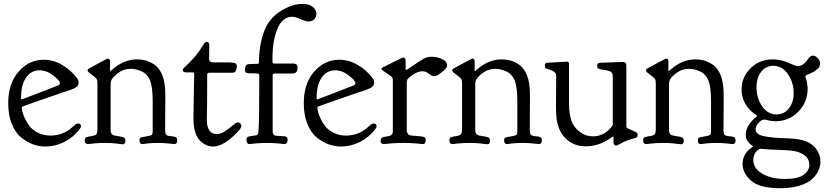

<svg xmlns="http://www.w3.org/2000/svg" viewBox="-20 -740 4276 994"><path d="M22.5 -206.1Q22.5 -307.6 76.2 -369.1Q129.9 -430.7 207 -430.7Q256.8 -430.7 302.7 -403.3Q348.6 -376 378.9 -335Q386.7 -325.2 386.7 -313.5V-311.5Q386.7 -302.7 381.8 -295.9Q377 -289.1 366.2 -283.7Q355.5 -278.3 347.7 -275.4Q339.8 -272.5 324.7 -267.6Q309.6 -262.7 305.7 -261.7Q101.6 -191.4 96.7 -188.5Q92.8 -186.5 92.8 -182.6Q92.8 -176.8 95.7 -163.1Q98.6 -149.4 108.9 -127Q119.1 -104.5 134.3 -85.4Q149.4 -66.4 177.7 -52.2Q206.1 -38.1 241.2 -38.1Q309.6 -38.1 360.4 -86.9Q374 -100.6 382.8 -100.6Q399.4 -100.6 399.4 -85.9Q399.4 -80.1 391.6 -70.3Q360.4 -29.3 313.5 -5.4Q266.6 18.6 214.8 18.6Q181.6 18.6 149.9 6.8Q118.2 -4.9 88.4 -29.3Q58.6 -53.7 40.5 -99.6Q22.5 -145.5 22.5 -206.1ZM290 -309.6Q290 -322.3 255.9 -349.1Q221.7 -376 184.6 -376Q140.6 -376 114.7 -337.9Q88.9 -299.8 88.9 -233.4Q88.9 -225.6 93.8 -225.6Q95.7 -225.6 187 -261.2Q278.3 -296.9 281.2 -297.9Q290 -302.7 290 -309.6Z M548.8 -377Q548.8 -373 551.8 -373H552.7Q553.7 -373 560.1 -378.9Q566.4 -384.8 578.1 -393.6Q589.8 -402.3 605.5 -411.1Q621.1 -419.9 643.6 -426.3Q666 -432.6 690.4 -432.6H692.4Q712.9 -432.6 732.9 -427.2Q752.9 -421.9 775.9 -407.7Q798.8 -393.6 814.5 -363.3Q830.1 -333 834 -289.1Q835.9 -272.5 835.9 -238.3Q835.9 -234.4 835.9 -219.2Q835.9 -204.1 835.4 -165Q835 -126 835 -65.4V-63.5Q835 -58.6 835.9 -54.2Q836.9 -49.8 837.4 -47.4Q837.9 -44.9 840.8 -42.5Q843.8 -40 845.2 -39.1Q846.7 -38.1 852.1 -36.6Q857.4 -35.2 859.9 -35.2Q862.3 -35.2 870.6 -34.2Q878.9 -33.2 882.8 -32.2Q897.5 -30.3 897.5 -13.7Q897.5 5.9 881.8 5.9Q878.9 5.9 868.2 4.4Q857.4 2.9 838.4 1.5Q819.3 0 797.9 0Q785.2 0 772.5 0.5Q759.8 1 750.5 2Q741.2 2.9 733.4 3.9Q725.6 4.9 720.7 5.9H715.8Q702.1 5.9 702.1 -13.7Q702.1 -24.4 708 -27.3Q713.9 -30.3 739.3 -34.2Q748 -36.1 753.9 -37.1Q763.7 -39.1 767.1 -43.5Q770.5 -47.9 770.5 -60.5V-215.8Q770.5 -289.1 756.8 -324.2Q742.2 -357.4 712.9 -370.6Q683.6 -383.8 657.2 -383.8Q619.1 -383.8 588.9 -360.4Q558.6 -336.9 554.7 -319.3Q552.7 -311.5 552.7 -305.7V-69.3V-66.4Q552.7 -41 575.2 -38.1Q619.1 -31.2 623 -27.3Q628.9 -22.5 628.9 -10.7Q628.9 6.8 616.2 6.8Q615.2 6.8 609.9 6.3Q604.5 5.9 595.7 4.9Q586.9 3.9 576.2 2.4Q565.4 1 551.3 0.5Q537.1 0 523.4 0Q509.8 0 496.1 0.5Q482.4 1 472.2 2Q461.9 2.9 454.1 3.9Q446.3 4.9 441.4 5.4Q436.5 5.9 435.5 5.9Q418.9 5.9 418.9 -11.7Q418.9 -25.4 425.3 -28.8Q431.6 -32.2 458 -36.1Q475.6 -39.1 480 -46.9Q484.4 -54.7 484.4 -70.3V-308.6Q484.4 -326.2 479.5 -332.5Q474.6 -338.9 439.5 -365.2Q433.6 -371.1 433.6 -375V-376Q433.6 -380.9 440.4 -385.3Q447.3 -389.6 482.4 -408.2Q509.8 -422.9 528.3 -432.6Q534.2 -436.5 538.1 -436.5Q549.8 -436.5 549.8 -421.9V-382.8Q549.8 -381.8 548.8 -378.9Z M946.3 -365.2Q925.8 -365.2 925.8 -377.9Q925.8 -383.8 939.9 -396Q954.1 -408.2 980.5 -437Q1006.8 -465.8 1030.3 -504.9Q1041 -523.4 1049.8 -523.4Q1063.5 -523.4 1063.5 -506.8Q1063.5 -500 1063 -471.7Q1062.5 -443.4 1062.5 -436.5Q1062.5 -417 1082 -417H1171.9Q1173.8 -417 1176.8 -416.5Q1179.7 -416 1180.7 -416Q1206.1 -416 1206.1 -397.5Q1206.1 -378.9 1197.3 -368.2Q1192.4 -363.3 1179.7 -363.3H1062.5Q1052.7 -363.3 1052.7 -353.5Q1052.7 -272.5 1052.2 -218.8Q1051.8 -165 1051.3 -146.5Q1050.8 -127.9 1050.8 -120.1Q1050.8 -45.9 1102.5 -45.9Q1123 -45.9 1145.5 -61Q1168 -76.2 1185.1 -91.3Q1202.1 -106.4 1210.9 -106.4Q1218.8 -106.4 1224.1 -100.6Q1229.5 -94.7 1229.5 -87.9Q1229.5 -82 1222.7 -71.3Q1143.6 18.6 1083 18.6Q1046.9 18.6 1017.1 -10.3Q987.3 -39.1 982.4 -102.5Q981.4 -113.3 981.4 -134.8Q981.4 -159.2 983.4 -253.4Q985.4 -347.7 985.4 -356.4Q985.4 -365.2 978.5 -365.2Z M1271.5 5.9Q1255.9 5.9 1255.9 -18.6Q1255.9 -28.3 1262.2 -31.2Q1268.6 -34.2 1290 -37.1Q1298.8 -38.1 1303.7 -39.1Q1306.6 -39.1 1309.1 -40Q1311.5 -41 1313 -43Q1314.5 -44.9 1315.4 -45.9Q1316.4 -46.9 1316.9 -49.8Q1317.4 -52.7 1317.4 -53.7Q1317.4 -54.7 1317.9 -58.6Q1318.4 -62.5 1318.4 -63.5Q1322.3 -114.3 1322.3 -349.6Q1322.3 -356.4 1316.4 -358.4Q1310.5 -360.4 1288.1 -360.4Q1276.4 -360.4 1269.5 -360.4Q1248 -360.4 1248 -377.9Q1248 -408.2 1269.5 -408.2Q1282.2 -409.2 1298.8 -409.2Q1314.5 -409.2 1317.4 -410.2Q1320.3 -411.1 1320.3 -418V-418.9Q1323.2 -541 1363.3 -611.3Q1391.6 -660.2 1444.8 -689.9Q1498 -719.7 1545.9 -719.7Q1582 -719.7 1600.1 -703.6Q1618.2 -687.5 1618.2 -668Q1618.2 -652.3 1606.9 -640.6Q1595.7 -628.9 1576.2 -628.9Q1562.5 -628.9 1535.6 -641.1Q1508.8 -653.3 1493.2 -653.3Q1442.4 -653.3 1416.5 -591.8Q1390.6 -530.3 1390.6 -435.5V-426.8Q1390.6 -417 1392.1 -414.1Q1393.6 -411.1 1400.4 -411.1H1498Q1520.5 -411.1 1520.5 -390.6V-389.6Q1520.5 -359.4 1494.1 -359.4H1400.4Q1391.6 -359.4 1391.6 -350.6V-64.5V-60.5Q1391.6 -38.1 1411.1 -37.1Q1418.9 -36.1 1428.7 -35.6Q1438.5 -35.2 1442.9 -35.2Q1447.3 -35.2 1452.6 -34.7Q1458 -34.2 1460.4 -32.7Q1462.9 -31.2 1465.3 -29.3Q1467.8 -27.3 1468.3 -23.9Q1468.8 -20.5 1468.8 -15.6Q1468.8 5.9 1452.1 5.9Q1451.2 5.9 1446.3 5.4Q1441.4 4.9 1433.1 3.9Q1424.8 2.9 1414.1 2Q1403.3 1 1389.6 0.5Q1376 0 1362.3 0Q1348.6 0 1334.5 0.5Q1320.3 1 1310.1 2Q1299.8 2.9 1291 3.9Q1282.2 4.9 1277.3 5.4Q1272.5 5.9 1271.5 5.9Z M1552.7 -206.1Q1552.7 -307.6 1606.4 -369.1Q1660.2 -430.7 1737.3 -430.7Q1787.1 -430.7 1833 -403.3Q1878.9 -376 1909.2 -335Q1917 -325.2 1917 -313.5V-311.5Q1917 -302.7 1912.1 -295.9Q1907.2 -289.1 1896.5 -283.7Q1885.7 -278.3 1877.9 -275.4Q1870.1 -272.5 1855 -267.6Q1839.8 -262.7 1835.9 -261.7Q1631.8 -191.4 1627 -188.5Q1623 -186.5 1623 -182.6Q1623 -176.8 1626 -163.1Q1628.9 -149.4 1639.2 -127Q1649.4 -104.5 1664.6 -85.4Q1679.7 -66.4 1708 -52.2Q1736.3 -38.1 1771.5 -38.1Q1839.8 -38.1 1890.6 -86.9Q1904.3 -100.6 1913.1 -100.6Q1929.7 -100.6 1929.7 -85.9Q1929.7 -80.1 1921.9 -70.3Q1890.6 -29.3 1843.8 -5.4Q1796.9 18.6 1745.1 18.6Q1711.9 18.6 1680.2 6.8Q1648.4 -4.9 1618.7 -29.3Q1588.9 -53.7 1570.8 -99.6Q1552.7 -145.5 1552.7 -206.1ZM1820.3 -309.6Q1820.3 -322.3 1786.1 -349.1Q1752 -376 1714.8 -376Q1670.9 -376 1645 -337.9Q1619.1 -299.8 1619.1 -233.4Q1619.1 -225.6 1624 -225.6Q1626 -225.6 1717.3 -261.2Q1808.6 -296.9 1811.5 -297.9Q1820.3 -302.7 1820.3 -309.6Z M2083 -377Q2084 -377 2104.5 -391.1Q2125 -405.3 2150.4 -421.9Q2175.8 -438.5 2187.5 -442.4Q2199.2 -446.3 2216.8 -446.3Q2244.1 -446.3 2269.5 -434.1Q2294.9 -421.9 2294.9 -402.3V-401.4Q2294.9 -395.5 2291 -389.6Q2287.1 -383.8 2284.2 -380.9Q2281.2 -377.9 2274.4 -372.1L2267.6 -366.2Q2266.6 -366.2 2257.3 -358.9Q2248 -351.6 2241.2 -348.6Q2234.4 -345.7 2226.6 -345.7Q2214.8 -345.7 2199.7 -358.4Q2184.6 -371.1 2167 -371.1Q2145.5 -371.1 2121.1 -355.5Q2096.7 -339.8 2089.8 -330.1Q2085.9 -324.2 2085.9 -311.5V-72.3V-68.4Q2085.9 -40 2110.4 -38.1Q2120.1 -37.1 2136.7 -36.1Q2167 -34.2 2175.3 -30.8Q2183.6 -27.3 2183.6 -13.7Q2183.6 5.9 2169.9 5.9Q2168.9 5.9 2163.6 5.4Q2158.2 4.9 2148.4 3.9Q2138.7 2.9 2127 2Q2115.2 1 2099.1 0.5Q2083 0 2068.4 0Q2052.7 0 2037.1 0.5Q2021.5 1 2009.3 2Q1997.1 2.9 1987.8 3.9Q1978.5 4.9 1973.1 5.4Q1967.8 5.9 1966.8 5.9Q1950.2 5.9 1950.2 -10.7Q1950.2 -19.5 1954.1 -23.9Q1958 -28.3 1961.9 -29.8Q1965.8 -31.2 1977.1 -32.7Q1988.3 -34.2 1995.1 -36.1Q2013.7 -40 2013.7 -59.6V-325.2Q2013.7 -331.1 2012.7 -334.5Q2011.7 -337.9 2007.3 -342.3Q2002.9 -346.7 1998.5 -349.6Q1994.1 -352.5 1981.4 -361.3Q1968.8 -370.1 1958 -377.9Q1955.1 -380.9 1954.1 -384.8Q1954.1 -388.7 1994.1 -407.2Q2030.3 -424.8 2059.6 -439.5Q2060.5 -439.5 2062.5 -440.4Q2066.4 -442.4 2068.4 -442.4Q2080.1 -442.4 2080.1 -421.9V-381.8Q2080.1 -377 2083 -377Z M2436.5 -377Q2436.5 -373 2439.5 -373H2440.4Q2441.4 -373 2447.8 -378.9Q2454.1 -384.8 2465.8 -393.6Q2477.5 -402.3 2493.2 -411.1Q2508.8 -419.9 2531.2 -426.3Q2553.7 -432.6 2578.1 -432.6H2580.1Q2600.6 -432.6 2620.6 -427.2Q2640.6 -421.9 2663.6 -407.7Q2686.5 -393.6 2702.1 -363.3Q2717.8 -333 2721.7 -289.1Q2723.6 -272.5 2723.6 -238.3Q2723.6 -234.4 2723.6 -219.2Q2723.6 -204.1 2723.1 -165Q2722.7 -126 2722.7 -65.4V-63.5Q2722.7 -58.6 2723.6 -54.2Q2724.6 -49.8 2725.1 -47.4Q2725.6 -44.9 2728.5 -42.5Q2731.4 -40 2732.9 -39.1Q2734.4 -38.1 2739.7 -36.6Q2745.1 -35.2 2747.6 -35.2Q2750 -35.2 2758.3 -34.2Q2766.6 -33.2 2770.5 -32.2Q2785.2 -30.3 2785.2 -13.7Q2785.2 5.9 2769.5 5.9Q2766.6 5.9 2755.9 4.4Q2745.1 2.9 2726.1 1.5Q2707 0 2685.5 0Q2672.9 0 2660.2 0.5Q2647.5 1 2638.2 2Q2628.9 2.9 2621.1 3.9Q2613.3 4.9 2608.4 5.9H2603.5Q2589.8 5.9 2589.8 -13.7Q2589.8 -24.4 2595.7 -27.3Q2601.6 -30.3 2627 -34.2Q2635.7 -36.1 2641.6 -37.1Q2651.4 -39.1 2654.8 -43.5Q2658.2 -47.9 2658.2 -60.5V-215.8Q2658.2 -289.1 2644.5 -324.2Q2629.9 -357.4 2600.6 -370.6Q2571.3 -383.8 2544.9 -383.8Q2506.8 -383.8 2476.6 -360.4Q2446.3 -336.9 2442.4 -319.3Q2440.4 -311.5 2440.4 -305.7V-69.3V-66.4Q2440.4 -41 2462.9 -38.1Q2506.8 -31.2 2510.7 -27.3Q2516.6 -22.5 2516.6 -10.7Q2516.6 6.8 2503.9 6.8Q2502.9 6.8 2497.6 6.3Q2492.2 5.9 2483.4 4.9Q2474.6 3.9 2463.9 2.4Q2453.1 1 2439 0.5Q2424.8 0 2411.1 0Q2397.5 0 2383.8 0.5Q2370.1 1 2359.9 2Q2349.6 2.9 2341.8 3.9Q2334 4.9 2329.1 5.4Q2324.2 5.9 2323.2 5.9Q2306.6 5.9 2306.6 -11.7Q2306.6 -25.4 2313 -28.8Q2319.3 -32.2 2345.7 -36.1Q2363.3 -39.1 2367.7 -46.9Q2372.1 -54.7 2372.1 -70.3V-308.6Q2372.1 -326.2 2367.2 -332.5Q2362.3 -338.9 2327.1 -365.2Q2321.3 -371.1 2321.3 -375V-376Q2321.3 -380.9 2328.1 -385.3Q2335 -389.6 2370.1 -408.2Q2397.5 -422.9 2416 -432.6Q2421.9 -436.5 2425.8 -436.5Q2437.5 -436.5 2437.5 -421.9V-382.8Q2437.5 -381.8 2436.5 -378.9Z M3153.3 -33.2Q3152.3 -33.2 3145 -27.8Q3137.7 -22.5 3125.5 -15.1Q3113.3 -7.8 3097.7 -0.5Q3082 6.8 3059.6 12.2Q3037.1 17.6 3013.7 17.6Q2952.1 17.6 2911.1 -20.5Q2870.1 -58.6 2861.3 -127Q2858.4 -156.2 2858.4 -188.5Q2858.4 -207 2858.9 -274.9Q2859.4 -342.8 2859.4 -348.6Q2859.4 -367.2 2832 -377Q2827.1 -378.9 2816.9 -381.8Q2806.6 -384.8 2803.7 -387.7Q2800.8 -390.6 2800.8 -398.4V-401.4Q2800.8 -414.1 2811.5 -415Q2911.1 -420.9 2916 -420.9Q2925.8 -420.9 2925.8 -409.2V-204.1Q2925.8 -138.7 2944.3 -100.6Q2958 -74.2 2985.8 -54.2Q3013.7 -34.2 3049.8 -34.2Q3098.6 -34.2 3134.8 -70.3Q3136.7 -73.2 3140.1 -76.7Q3143.6 -80.1 3144.5 -81.5Q3145.5 -83 3147.5 -85Q3149.4 -86.9 3149.9 -88.4Q3150.4 -89.8 3151.4 -91.8Q3152.3 -93.8 3152.3 -95.2Q3152.3 -96.7 3152.3 -99.6V-345.7Q3152.3 -367.2 3132.8 -373Q3127.9 -375 3085.9 -381.8Q3071.3 -384.8 3071.3 -398.4Q3071.3 -413.1 3085 -415Q3117.2 -416 3143.1 -417Q3168.9 -418 3179.2 -418.5Q3189.5 -418.9 3196.8 -418.9Q3204.1 -418.9 3208 -418.9Q3222.7 -418.9 3222.7 -399.4V-85.9Q3222.7 -83 3223.1 -81.5Q3223.6 -80.1 3225.1 -78.6Q3226.6 -77.1 3228.5 -76.2Q3230.5 -75.2 3234.4 -73.2Q3238.3 -71.3 3243.2 -69.3Q3248 -67.4 3255.9 -63.5Q3263.7 -59.6 3272.5 -55.7Q3281.2 -51.8 3281.2 -43.9Q3281.2 -33.2 3276.9 -29.3Q3272.5 -25.4 3263.7 -23.9Q3254.9 -22.5 3231.4 -14.2Q3208 -5.9 3180.7 9.8Q3174.8 13.7 3169.9 13.7Q3156.2 13.7 3156.2 -5.9V-29.3Q3156.2 -33.2 3153.3 -33.2Z M3439.5 -377Q3439.5 -373 3442.4 -373H3443.4Q3444.3 -373 3450.7 -378.9Q3457 -384.8 3468.8 -393.6Q3480.5 -402.3 3496.1 -411.1Q3511.7 -419.9 3534.2 -426.3Q3556.6 -432.6 3581.1 -432.6H3583Q3603.5 -432.6 3623.5 -427.2Q3643.6 -421.9 3666.5 -407.7Q3689.5 -393.6 3705.1 -363.3Q3720.7 -333 3724.6 -289.1Q3726.6 -272.5 3726.6 -238.3Q3726.6 -234.4 3726.6 -219.2Q3726.6 -204.1 3726.1 -165Q3725.6 -126 3725.6 -65.4V-63.5Q3725.6 -58.6 3726.6 -54.2Q3727.5 -49.8 3728 -47.4Q3728.5 -44.9 3731.4 -42.5Q3734.4 -40 3735.8 -39.1Q3737.3 -38.1 3742.7 -36.6Q3748 -35.2 3750.5 -35.2Q3752.9 -35.2 3761.2 -34.2Q3769.5 -33.2 3773.4 -32.2Q3788.1 -30.3 3788.1 -13.7Q3788.1 5.9 3772.5 5.9Q3769.5 5.9 3758.8 4.4Q3748 2.9 3729 1.5Q3710 0 3688.5 0Q3675.8 0 3663.1 0.5Q3650.4 1 3641.1 2Q3631.8 2.9 3624 3.9Q3616.2 4.9 3611.3 5.9H3606.4Q3592.8 5.9 3592.8 -13.7Q3592.8 -24.4 3598.6 -27.3Q3604.5 -30.3 3629.9 -34.2Q3638.7 -36.1 3644.5 -37.1Q3654.3 -39.1 3657.7 -43.5Q3661.1 -47.9 3661.1 -60.5V-215.8Q3661.1 -289.1 3647.5 -324.2Q3632.8 -357.4 3603.5 -370.6Q3574.2 -383.8 3547.9 -383.8Q3509.8 -383.8 3479.5 -360.4Q3449.2 -336.9 3445.3 -319.3Q3443.4 -311.5 3443.4 -305.7V-69.3V-66.4Q3443.4 -41 3465.8 -38.1Q3509.8 -31.2 3513.7 -27.3Q3519.5 -22.5 3519.5 -10.7Q3519.5 6.8 3506.8 6.8Q3505.9 6.8 3500.5 6.3Q3495.1 5.9 3486.3 4.9Q3477.5 3.9 3466.8 2.4Q3456.1 1 3441.9 0.5Q3427.7 0 3414.1 0Q3400.4 0 3386.7 0.5Q3373 1 3362.8 2Q3352.5 2.9 3344.7 3.9Q3336.9 4.9 3332 5.4Q3327.1 5.9 3326.2 5.9Q3309.6 5.9 3309.6 -11.7Q3309.6 -25.4 3315.9 -28.8Q3322.3 -32.2 3348.6 -36.1Q3366.2 -39.1 3370.6 -46.9Q3375 -54.7 3375 -70.3V-308.6Q3375 -326.2 3370.1 -332.5Q3365.2 -338.9 3330.1 -365.2Q3324.2 -371.1 3324.2 -375V-376Q3324.2 -380.9 3331.1 -385.3Q3337.9 -389.6 3373 -408.2Q3400.4 -422.9 3418.9 -432.6Q3424.8 -436.5 3428.7 -436.5Q3440.4 -436.5 3440.4 -421.9V-382.8Q3440.4 -381.8 3439.5 -378.9Z M3983.4 -399.4Q3945.3 -399.4 3920.9 -368.7Q3896.5 -337.9 3896.5 -289.1Q3896.5 -231.4 3925.8 -189.5Q3955.1 -147.5 4000 -147.5Q4040 -147.5 4064.5 -179.2Q4088.9 -210.9 4088.9 -257.8Q4088.9 -313.5 4059.1 -356.4Q4029.3 -399.4 3983.4 -399.4ZM3879.9 87.9Q3879.9 131.8 3926.3 159.2Q3972.7 186.5 4043 186.5Q4112.3 186.5 4141.1 164.6Q4169.9 142.6 4169.9 114.3Q4169.9 73.2 4129.9 54.7Q4109.4 43.9 4082 40.5Q4054.7 37.1 4005.4 35.6Q3956.1 34.2 3918.9 30.3H3916Q3909.2 30.3 3898.4 41Q3879.9 59.6 3879.9 87.9ZM3819.3 -277.3Q3819.3 -340.8 3865.7 -386.7Q3912.1 -432.6 3980.5 -432.6Q4022.5 -432.6 4062 -415Q4101.6 -397.5 4106.4 -397.5Q4137.7 -397.5 4159.2 -428.7Q4173.8 -452.1 4187.5 -452.1Q4201.2 -452.1 4213.4 -439Q4225.6 -425.8 4225.6 -411.1Q4225.6 -393.6 4210.4 -380.9Q4195.3 -368.2 4175.3 -359.9Q4155.3 -351.6 4154.3 -350.6Q4149.4 -345.7 4149.4 -342.8Q4149.4 -340.8 4152.3 -333Q4155.3 -325.2 4158.2 -311Q4161.1 -296.9 4161.1 -280.3Q4161.1 -210.9 4112.8 -161.6Q4064.5 -112.3 3995.1 -112.3Q3975.6 -112.3 3958 -116.7Q3940.4 -121.1 3936.5 -121.1Q3922.9 -121.1 3907.2 -104Q3891.6 -86.9 3891.6 -70.3Q3891.6 -43.9 3934.1 -35.2Q3976.6 -26.4 4042.5 -24.4Q4108.4 -22.5 4136.7 -13.7Q4181.6 -1 4204.6 29.8Q4227.5 60.5 4227.5 96.7Q4227.5 119.1 4217.8 141.6Q4208 164.1 4186 185.5Q4164.1 207 4121.1 220.7Q4078.1 234.4 4019.5 234.4Q3911.1 234.4 3867.7 194.8Q3824.2 155.3 3824.2 108.4Q3824.2 98.6 3826.2 89.4Q3828.1 80.1 3831.1 72.8Q3834 65.4 3837.4 59.1Q3840.8 52.7 3845.2 47.4Q3849.6 42 3854 38.1Q3858.4 34.2 3862.3 31.2Q3866.2 28.3 3869.1 25.9Q3872.1 23.4 3874 22.5L3876 21.5Q3877.9 19.5 3877.9 16.6Q3877.9 15.6 3868.7 9.8Q3859.4 3.9 3850.1 -9.8Q3840.8 -23.4 3840.8 -43Q3840.8 -90.8 3896.5 -135.7L3897.5 -136.7Q3898.4 -137.7 3898.4 -139.6Q3898.4 -143.6 3889.6 -148.4Q3880.9 -153.3 3865.7 -167.5Q3850.6 -181.6 3837.9 -204.1Q3819.3 -237.3 3819.3 -277.3Z"/></svg>

Font: Goudy Bookletter 1911
Style: Regular
Weight: 400
Version: Version 2010.07.03